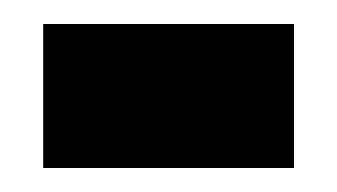

<svg xmlns="http://www.w3.org/2000/svg" viewBox="-20 -346 281 160"><path d="M16 -206V-326H225V-206Z"/></svg>

Font: Bricolage Grotesque Condensed
Style: Bold
Weight: 700
Width: 3
Designer: Mathieu Triay
Foundry: Atelier Triay
Version: Version 1.001;gftools[0.9.33.dev8+g029e19f]